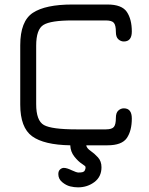

<svg xmlns="http://www.w3.org/2000/svg" viewBox="-20 -641 656 847"><path d="M290 0C290.7 18.9 296.7 35.5 308.1 49.8C319.5 64.1 330.6 74.7 341.3 81.5C352.1 88.4 357.4 93.1 357.4 95.7C357.4 99.6 357.3 102.2 356.9 103.5C356.6 104.8 355.6 107.3 354 110.8C352.4 114.4 349.3 116.9 344.7 118.2C340.2 119.5 334 120.1 326.2 120.1C320.3 120.1 310.2 116.7 295.9 109.9C281.6 103 270.2 99.6 261.7 99.6C255.9 99.6 250.3 101.9 245.1 106.4C239.9 111 237.3 117.8 237.3 127C237.3 141.3 243 153.2 254.4 162.6C265.8 172 277.5 178.2 289.6 181.2C301.6 184.1 313.2 185.5 324.2 185.5C351.6 185.5 375.7 177.7 396.5 162.1C417.3 146.5 427.7 124.7 427.7 96.7C427.7 79.1 422.5 64.6 412.1 53.2C401.7 41.8 390.8 32.2 379.4 24.4C368 16.6 361.7 8.5 360.4 0H454.1C496.4 0 524.9 -10.7 539.6 -32.2C554.2 -53.7 561.5 -82.4 561.5 -118.2C561.5 -148.1 549.8 -163.1 526.4 -163.1C517.3 -163.1 509.1 -159.8 502 -153.3C494.8 -146.8 491.2 -136.1 491.2 -121.1C491.2 -101.6 488.3 -88.2 482.4 -81.1C476.6 -73.9 464.8 -70.3 447.3 -70.3H316.4C244.1 -70.3 196.6 -76.7 173.8 -89.4C151 -102.1 139.6 -132.8 139.6 -181.6V-439.5C139.6 -487.6 150.4 -518.2 171.9 -531.2C193.4 -544.3 235.7 -550.8 298.8 -550.8H447.3C464.8 -550.8 476.6 -547.2 482.4 -540C488.3 -532.9 491.2 -519.5 491.2 -500C491.2 -485 494.8 -474.3 502 -467.8C509.1 -461.3 517.3 -458 526.4 -458C549.8 -458 561.5 -472.7 561.5 -502C561.5 -537.8 554.2 -566.6 539.6 -588.4C524.9 -610.2 496.4 -621.1 454.1 -621.1H298.8C220.1 -621.1 162.1 -608.9 125 -584.5C87.9 -560.1 69.3 -512.4 69.3 -441.4V-179.7C69.3 -112 86.8 -65.4 121.6 -40C156.4 -14.6 212.6 -1.3 290 0Z"/></svg>

Font: Jura
Style: DemiBold
Weight: 600
Version: Version 2.5.1